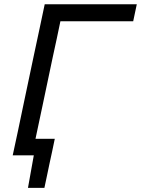

<svg xmlns="http://www.w3.org/2000/svg" viewBox="-20 -733 666 906"><path d="M40 0Q52.5 -59 64.5 -114Q76 -169 90 -236L140 -473Q154.5 -541 166.5 -597Q178.5 -653 191 -713H625.5L608.5 -632.5H265Q256.5 -592 247.8 -550.5Q239 -509 228.5 -461.5L181 -236Q171.5 -191.5 163.5 -153.5Q155 -115 147.5 -78H238.5Q232.5 -49 226.2 -19Q220 11 213.5 39.5Q207.5 68 201.5 97Q195.5 125.5 189.5 153.5H112L139.5 0Z"/></svg>

Font: Heraclito
Style: Italic
Weight: 400
Italic angle: -12°
Designer: Kostas Bartsokas (font) & Cristiano Sobral (main changes)
Foundry: Kostas Bartsokas (font) & Cristiano Sobral (main changes)
Version: Version 1.00;July 8, 2020;FontCreator 13.0.0.2655 64-bit